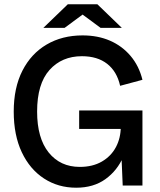

<svg xmlns="http://www.w3.org/2000/svg" viewBox="-20 -865 744 895"><path d="M335 10Q251 10 185 -33Q119 -76 81.5 -155.5Q44 -235 44 -345Q44 -456 84.5 -535.5Q125 -615 197.5 -657.5Q270 -700 365 -700Q436 -700 492.5 -675.5Q549 -651 588.5 -604.5Q628 -558 644 -493L540 -465Q525 -532 479.5 -567.5Q434 -603 362 -603Q268 -603 210.5 -538.5Q153 -474 153 -345Q153 -221 207 -154Q261 -87 352 -87Q412 -87 455 -112Q498 -137 520.5 -179.5Q543 -222 543 -275H583Q583 -200 555 -135Q527 -70 471.5 -30Q416 10 335 10ZM552 0 543 -214V-350H644V0ZM349 -264V-350H594V-264ZM449 -735 300 -845H434L548 -735ZM182 -735 296 -845H430L281 -735Z"/></svg>

Font: Radio Canada Big
Style: Regular
Weight: 400
Designer: Étienne Aubert Bonn
Foundry: Coppers and Brasses
Version: Version 1.001